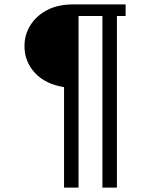

<svg xmlns="http://www.w3.org/2000/svg" viewBox="-20 -688 672 870"><path d="M270.2 162V-293.1Q183.9 -307.3 137.4 -358.6Q90.9 -409.9 90.9 -479Q90.9 -531 117.9 -574Q144.9 -617 193.9 -642.5Q242.9 -668 309.9 -668H549.2V-615.4H509.8V162H444.1V-615.4H335.9V162Z"/></svg>

Font: Atkinson Hyperlegible Mono ExtraLight
Style: Regular
Weight: 200
Monospace: yes
Designer: Elliott Scott, Megan Eiswerth, Linus Boman, Theodore Petrosky, Letters from Sweden
Foundry: Applied Design Works, Letters from Sweden
Version: Version 2.001